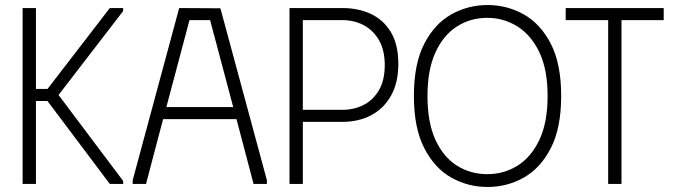

<svg xmlns="http://www.w3.org/2000/svg" viewBox="-20 -732 2681 764"><path d="M70 0V-700H123V-378H169L417 -700H470V-688L213 -354L470 -12V0H417L169 -330H123V0Z M508 0V-15L693 -700L857 -699L1042 -15V0H989L921 -258H629L561 0ZM642 -306H908L816 -652H734Z M1132 0V-700H1342Q1406 -700 1456 -676.5Q1506 -653 1535.5 -604Q1565 -555 1565 -478Q1565 -402 1535.5 -350.5Q1506 -299 1456 -273Q1406 -247 1342 -247H1185V0ZM1185 -295H1342Q1388 -295 1426 -314Q1464 -333 1487.5 -372.5Q1511 -412 1511 -473Q1511 -533 1487.5 -573Q1464 -613 1426 -632.5Q1388 -652 1342 -652H1185Z M1627 -350Q1627 -478 1668 -557.5Q1709 -637 1775.5 -674.5Q1842 -712 1920 -712Q1998 -712 2064.5 -674.5Q2131 -637 2172 -557.5Q2213 -478 2213 -350Q2213 -223 2172 -143Q2131 -63 2064.5 -25.5Q1998 12 1920 12Q1842 12 1775.5 -25.5Q1709 -63 1668 -143Q1627 -223 1627 -350ZM1681 -350Q1681 -245 1712.5 -176Q1744 -107 1798 -73Q1852 -39 1919 -39Q1985 -39 2039.5 -73Q2094 -107 2126.5 -176Q2159 -245 2159 -350Q2159 -456 2126 -524.5Q2093 -593 2038.5 -627Q1984 -661 1919 -661Q1852 -661 1798 -626.5Q1744 -592 1712.5 -523Q1681 -454 1681 -350Z M2621 -700V-652H2453V0H2400V-652H2231V-700Z"/></svg>

Font: Phudu Light Light
Style: Regular
Weight: 300
Version: Version 1.005;gftools[0.9.23]